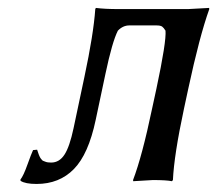

<svg xmlns="http://www.w3.org/2000/svg" viewBox="-20 -452 545 482"><path d="M220.2 -150.9Q202.1 -64.9 165.5 -27.6Q128.9 9.8 71.8 9.8Q43.5 9.8 31.7 2L31.2 -1Q39.1 -11.2 48.8 -38.6Q58.6 -65.9 63 -75.2L73.2 -76.2Q73.7 -74.7 75.2 -70.3Q76.7 -65.9 77.1 -64.7Q77.6 -63.5 79.1 -59.8Q80.6 -56.2 81.5 -55.2Q82.5 -54.2 84.5 -51.5Q86.4 -48.8 88.6 -48.1Q90.8 -47.4 93.8 -46.1Q96.7 -44.9 100.3 -44.4Q104 -43.9 108.4 -43.9Q128.9 -43.9 141.8 -63.7Q154.8 -83.5 164.6 -129.9L191.9 -258.8Q214.8 -366.2 219.2 -429.2L220.7 -432.1Q243.2 -429.2 277.3 -429.2H452.1L504.9 -432.1L505.4 -429.2Q481 -361.3 452.6 -229L441.9 -179.2Q417 -63 414.1 0L411.6 2.9Q397.9 0 363.8 0L314.5 2.9L314 0Q336.9 -60.1 361.8 -179.2L372.6 -229Q397.9 -347.7 395.5 -375Q391.1 -382.3 387 -385.3Q382.8 -388.2 372.6 -388.2H304.7Q288.6 -388.2 275.9 -375Q261.7 -347.2 244.6 -266.1Z"/></svg>

Font: Linux Biolinum O
Style: Italic
Weight: 400
Italic angle: -12°
Designer: Philipp H. Poll
Foundry: Philipp H. Poll
Version: Version 1.1.3